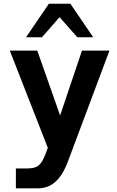

<svg xmlns="http://www.w3.org/2000/svg" viewBox="-20 -824 642 1051"><path d="M122.6 -620.1H209.5L306.2 -730L403.3 -620.1H490.2L365.2 -803.7H247.6ZM66.9 207H185.1C261.7 207 313.5 162.1 352.1 59.1L579.1 -546.9H428.7L309.1 -191.9L184.1 -546.9H33.7L241.7 -15.1L231 14.2C204.6 85.4 182.6 98.1 125 98.1H66.9Z"/></svg>

Font: Hack
Style: Bold
Weight: 700
Monospace: yes
Designer: Christopher Simpkins
Foundry: Christopher Simpkins
Version: Version 2.010